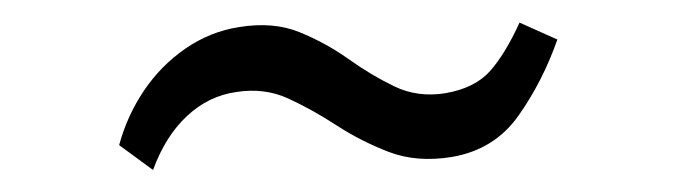

<svg xmlns="http://www.w3.org/2000/svg" viewBox="-20 -372 599 170"><path d="M85.5 -243.5Q92.5 -269.5 107.5 -291.8Q122.5 -314 144.2 -329Q166 -344 191.5 -348Q222 -353 245.2 -343.5Q268.5 -334 288.5 -319.8Q308.5 -305.5 329.2 -295.5Q350 -285.5 374.5 -289.5Q400.5 -294 414 -309.2Q427.5 -324.5 440 -352L473.5 -337Q460.5 -300 439.2 -269.8Q418 -239.5 380 -233Q349 -228 324.2 -237.5Q299.5 -247 278 -261Q256.5 -275 235.2 -284.8Q214 -294.5 189 -290.5Q164.5 -287 145.5 -269.2Q126.5 -251.5 115.5 -221.5Z"/></svg>

Font: Merriweather 60pt Light
Style: Regular
Weight: 300
Version: Version 2.100